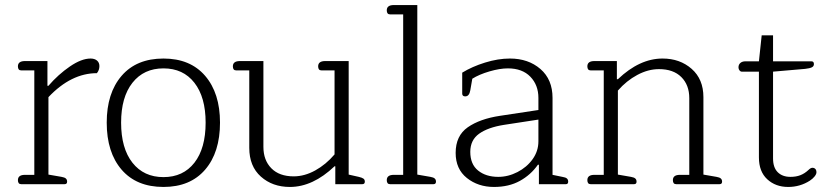

<svg xmlns="http://www.w3.org/2000/svg" viewBox="-20 -730 3287 761"><path d="M51 -16Q51 -37 79 -37H116V-451H64Q51 -451 51 -467Q51 -488 79 -488H168V-390H172Q211 -435 257 -466.5Q303 -498 339 -498Q355 -498 364.5 -490Q374 -482 374 -468Q374 -452 364 -440Q262 -440 172 -345V-38L224 -29Q236 -27 241 -22.5Q246 -18 246 -10Q246 0 236 0H64Q51 0 51 -16Z M403 -244Q403 -361 462 -429.5Q521 -498 628 -498Q734 -498 793 -429.5Q852 -361 852 -244Q852 -126 793 -57.5Q734 11 628 11Q521 11 462 -57.5Q403 -126 403 -244ZM795 -244Q795 -345 750.5 -402Q706 -459 628 -459Q550 -459 505 -402Q460 -345 460 -244Q460 -142 505 -85Q550 -28 628 -28Q706 -28 750.5 -85Q795 -142 795 -244Z M968 -144V-451H916Q903 -451 903 -467Q903 -488 931 -488H1024V-148Q1024 -95 1055.5 -63Q1087 -31 1144 -31Q1187 -31 1229.5 -54.5Q1272 -78 1306 -118V-451H1254Q1241 -451 1241 -467Q1241 -488 1269 -488H1362V-38L1402 -29Q1415 -26 1420.5 -22Q1426 -18 1426 -10Q1426 0 1416 0H1309V-71H1306Q1220 11 1129 11Q1060 11 1014 -30Q968 -71 968 -144Z M1513 -16Q1513 -37 1541 -37H1578V-673H1526Q1513 -673 1513 -689Q1513 -710 1541 -710H1634V-38L1686 -29Q1698 -27 1703 -22.5Q1708 -18 1708 -10Q1708 0 1698 0H1526Q1513 0 1513 -16Z M1786 -124Q1786 -192 1834 -225.5Q1882 -259 1962 -271L2114 -294V-342Q2114 -393 2082 -426Q2050 -459 1993 -459Q1961 -459 1920 -447Q1879 -435 1852 -418L1844 -372Q1840 -348 1824 -348Q1812 -348 1812 -359V-442Q1851 -466 1902.5 -482Q1954 -498 2001 -498Q2074 -498 2122 -456.5Q2170 -415 2170 -342V-37L2209 -29Q2222 -27 2227 -22.5Q2232 -18 2232 -10Q2232 0 2223 0H2116V-77H2112Q2084 -37 2040.5 -13Q1997 11 1938 11Q1875 11 1830.5 -24.5Q1786 -60 1786 -124ZM2114 -170V-256L1977 -235Q1914 -225 1879 -200Q1844 -175 1844 -128Q1844 -79 1875 -54Q1906 -29 1955 -29Q1994 -29 2031 -48Q2068 -67 2091 -99Q2114 -131 2114 -170Z M2308 -16Q2308 -37 2336 -37H2373V-451H2321Q2308 -451 2308 -467Q2308 -488 2336 -488H2425V-416H2429Q2515 -498 2606 -498Q2675 -498 2721.5 -457Q2768 -416 2768 -345V-38L2820 -29Q2832 -27 2837 -22.5Q2842 -18 2842 -10Q2842 0 2832 0H2660Q2647 0 2647 -16Q2647 -37 2675 -37H2712V-341Q2712 -393 2680.5 -424.5Q2649 -456 2592 -456Q2549 -456 2506 -433Q2463 -410 2429 -371V-38L2481 -29Q2493 -27 2498 -22.5Q2503 -18 2503 -10Q2503 0 2493 0H2321Q2308 0 2308 -16Z M2988 -106V-446H2920Q2915 -446 2911 -451Q2907 -456 2907 -463Q2907 -474 2914.5 -480.5Q2922 -487 2935 -487H2988L2999 -590H3044V-487H3196Q3206 -487 3206 -476Q3206 -467 3197.5 -463Q3189 -459 3171 -457L3044 -446V-102Q3044 -66 3062.5 -47.5Q3081 -29 3113 -29Q3135 -29 3152 -35.5Q3169 -42 3184 -56Q3193 -65 3200 -65Q3207 -65 3211.5 -60.5Q3216 -56 3216 -47Q3216 -40 3209 -31Q3202 -22 3190 -14Q3151 11 3104 11Q3054 11 3021 -19.5Q2988 -50 2988 -106Z"/></svg>

Font: Maitree Light
Style: Regular
Weight: 300
Designer: CadsonDemak Team
Foundry: CadsonDemak
Version: Version 1.001